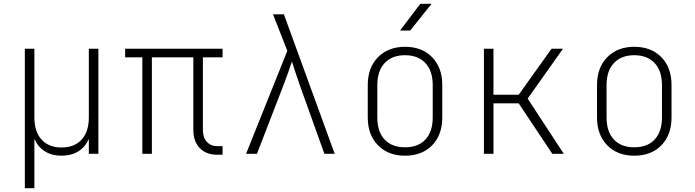

<svg xmlns="http://www.w3.org/2000/svg" viewBox="-20 -805 3640 1005"><path d="M110 180V-550H160V-190Q160 -116 197.5 -74.5Q235 -33 302 -33Q370 -33 407.5 -74.5Q445 -116 445 -190V-550H495V0H445V-75H443Q426 -35 389.5 -12.5Q353 10 302 10Q252 10 215.5 -12.5Q179 -35 162 -75H160V180Z M1117 5Q1059 5 1025.5 -30Q992 -65 992 -125V-505H775V0H725V-505H635V-550H1145V-505H1042V-125Q1042 -86 1062.5 -63Q1083 -40 1117 -40H1145V5Z M1268 0 1484 -539 1409 -730H1466L1732 0H1678L1550 -357Q1538 -390 1526.5 -426Q1515 -462 1508 -483Q1501 -462 1488.5 -426Q1476 -390 1463 -357L1325 0Z M2100 10Q2012 10 1958.5 -44.5Q1905 -99 1905 -190V-360Q1905 -451 1958.5 -505.5Q2012 -560 2100 -560Q2189 -560 2242 -505.5Q2295 -451 2295 -360V-190Q2295 -99 2242 -44.5Q2189 10 2100 10ZM2100 -34Q2169 -34 2207 -75Q2245 -116 2245 -190V-360Q2245 -434 2206.5 -475Q2168 -516 2100 -516Q2032 -516 1993.5 -475Q1955 -434 1955 -360V-190Q1955 -116 1993 -75Q2031 -34 2100 -34ZM2074 -645 2180 -785H2239L2127 -645Z M2513 0V-550H2563V-309H2695L2867 -550H2927L2742 -289L2931 0H2871L2695 -264H2563V0Z M3300 10Q3212 10 3158.5 -44.5Q3105 -99 3105 -190V-360Q3105 -451 3158.5 -505.5Q3212 -560 3300 -560Q3389 -560 3442 -505.5Q3495 -451 3495 -360V-190Q3495 -99 3442 -44.5Q3389 10 3300 10ZM3300 -34Q3369 -34 3407 -75Q3445 -116 3445 -190V-360Q3445 -434 3406.5 -475Q3368 -516 3300 -516Q3232 -516 3193.5 -475Q3155 -434 3155 -360V-190Q3155 -116 3193 -75Q3231 -34 3300 -34Z"/></svg>

Font: NKDuy Mono Thin
Style: Regular
Weight: 100
Monospace: yes
Designer: NKDuy
Foundry: NKDuy
Version: Version 2.251; ttfautohint (v1.8.4.7-5d5b)